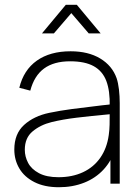

<svg xmlns="http://www.w3.org/2000/svg" viewBox="-20 -770 582 805"><path d="M156 -630 256 -750H302L402 -630H352L279 -715L206 -630ZM227 15Q166.5 15 124.2 -6.5Q82 -28 61 -63.8Q40 -99.5 40 -143Q40 -209 81 -246.2Q122 -283.5 187 -297Q233 -306.5 281.2 -312.8Q329.5 -319 408.5 -328.5Q422.5 -330 434.2 -331.2Q446 -332.5 455 -334L440 -324Q441.5 -389 425.8 -430.5Q410 -472 373 -492.5Q336 -513 274 -513Q206 -513 164.8 -482.8Q123.5 -452.5 107 -390L61 -402Q79 -476.5 134.5 -515.8Q190 -555 276 -555Q350 -555 400.2 -524.8Q450.5 -494.5 469 -442Q475.5 -422.5 478.8 -394.5Q482 -366.5 482 -338V0H443V-148L463 -147Q448.5 -96.5 414.8 -59.8Q381 -23 332.8 -4Q284.5 15 227 15ZM225 -27Q283 -27 328 -48Q373 -69 400.8 -109Q428.5 -149 436 -204Q439 -225 439.5 -247Q440 -269 440 -301.5V-310L462 -293L435 -290.5Q359 -283.5 301 -276.5Q243 -269.5 196 -258Q149.5 -246.5 116.8 -219.2Q84 -192 84 -142Q84 -113.5 97.8 -87.2Q111.5 -61 143.2 -44Q175 -27 225 -27Z"/></svg>

Font: Manrope
Style: Regular
Weight: 400
Designer: Mikhail Sharanda
Foundry: Mikhail Sharanda
Version: Version 4.503